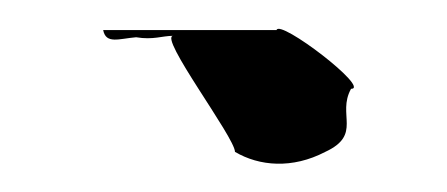

<svg xmlns="http://www.w3.org/2000/svg" viewBox="-20 -314 312 134"><path d="M52 -293C54 -283 63 -287 75 -288C87 -286 93 -289 101 -289C90 -289 144 -218 144 -208C161 -198 184 -196 207 -208C233 -220 215 -234 225 -252C239 -252 175 -301 173 -293Z"/></svg>

Font: bitstorm
Style: exext
Weight: 400
Version: Version 0.2